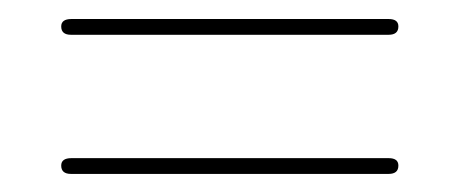

<svg xmlns="http://www.w3.org/2000/svg" viewBox="-20 -448 496 207"><path d="M46 -419.5Q46 -427.5 57 -427.5H399Q409.5 -427.5 409.5 -419.5Q409.5 -410.5 399 -410.5H56.5Q46 -410.5 46 -419.5ZM46 -269.5Q46 -277.5 57 -277.5H399Q409.5 -277.5 409.5 -269.5Q409.5 -260.5 399 -260.5H56.5Q46 -260.5 46 -269.5Z"/></svg>

Font: Fraunces 144pt Soft Thin
Style: Regular
Weight: 100
Version: Version 1.000;[0bf87f6ff]